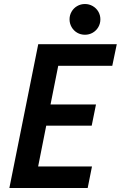

<svg xmlns="http://www.w3.org/2000/svg" viewBox="-20 -941 604 961"><path d="M171.4 -719.7H564.5L542 -611.8H271.5L232.9 -418H460.4L439 -312H211.4L170.9 -107.9H440.4L418.9 0H26.9ZM328.1 -844.2Q328.1 -865.2 338.4 -882.8Q348.6 -900.4 366.2 -910.6Q383.8 -920.9 405.3 -920.9Q426.3 -920.9 444.1 -910.6Q461.9 -900.4 472.2 -882.8Q482.4 -865.2 482.4 -844.2Q482.4 -823.2 472.2 -805.4Q461.9 -787.6 444.1 -777.3Q426.3 -767.1 405.3 -767.1Q383.8 -767.1 366.2 -777.3Q348.6 -787.6 338.4 -805.4Q328.1 -823.2 328.1 -844.2Z"/></svg>

Font: Reddit Sans Fudge SmBold Italic
Style: Regular
Weight: 600
Italic angle: -11.25°
Designer: Stephen Hutchings
Version: Version 1.013